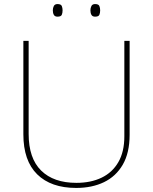

<svg xmlns="http://www.w3.org/2000/svg" viewBox="-20 -915 752 945"><path d="M618 -252Q618 -163 584.5 -105Q551 -47 492 -18.5Q433 10 355 10Q231 10 163 -57Q95 -124 95 -254V-714H121V-256Q121 -136 182.5 -75.5Q244 -15 356 -15Q427 -15 480 -40.5Q533 -66 562.5 -117Q592 -168 592 -244V-714H618ZM240 -864Q240 -876 245 -885.5Q250 -895 263 -895Q280 -895 284 -885.5Q288 -876 288 -864Q288 -851 284 -842Q280 -833 263 -833Q250 -833 245 -842Q240 -851 240 -864ZM425 -864Q425 -876 430 -885.5Q435 -895 448 -895Q465 -895 469 -885.5Q473 -876 473 -864Q473 -851 469 -842Q465 -833 448 -833Q435 -833 430 -842Q425 -851 425 -864Z"/></svg>

Font: Noto Sans Hebrew Thin Thin
Style: Regular
Weight: 250
Version: Version 3.001